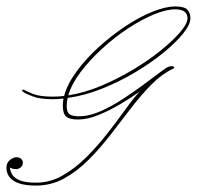

<svg xmlns="http://www.w3.org/2000/svg" viewBox="-65 -567 611 596"><path d="M47 9Q-1 9 -23 -6Q-45 -21 -45 -46Q-45 -62 -34 -70.5Q-23 -79 -14 -79Q-5 -79 0.5 -74Q6 -69 6 -62Q6 -53 -0.5 -47.5Q-7 -42 -15 -42Q-24 -42 -29 -44.5Q-34 -47 -34 -47Q-34 -39 -28.5 -27.5Q-23 -16 -5.5 -8Q12 0 47 0Q90 0 129 -22Q168 -44 203 -79Q238 -114 268.5 -153Q299 -192 324 -227Q349 -262 369 -283Q344 -265 310.5 -245Q277 -225 242 -210.5Q207 -196 177 -196Q151 -196 140.5 -205Q130 -214 130 -239Q130 -250 132 -261Q115 -259 99 -259Q59 -259 36 -268Q13 -277 8 -281Q1 -286 4.5 -288Q8 -290 12 -287Q16 -284 37.5 -275.5Q59 -267 99 -267Q116 -267 134 -269Q144 -306 172.5 -345Q201 -384 240.5 -420Q280 -456 323.5 -485Q367 -514 408 -530.5Q449 -547 479 -547Q507 -547 516.5 -537Q526 -527 526 -510Q526 -491 503.5 -463Q481 -435 442.5 -403.5Q404 -372 354.5 -342.5Q305 -313 251 -291.5Q197 -270 145 -263Q142 -250 142 -239Q142 -219 150.5 -212.5Q159 -206 181 -206Q211 -206 245.5 -221Q280 -236 314.5 -258.5Q349 -281 379.5 -303.5Q410 -326 431 -342Q452 -358 459 -360Q470 -363 474.5 -360Q479 -357 471 -353Q437 -337 405 -304.5Q373 -272 341.5 -231Q310 -190 277.5 -148Q245 -106 209.5 -70.5Q174 -35 134 -13Q94 9 47 9ZM479 -538Q450 -538 411 -521.5Q372 -505 330.5 -477.5Q289 -450 251 -415Q213 -380 185 -343Q157 -306 147 -271Q198 -279 250 -301Q302 -323 350 -352Q398 -381 435.5 -411.5Q473 -442 495 -468Q517 -494 517 -510Q517 -538 479 -538Z"/></svg>

Font: Kapakana Light
Style: Regular
Weight: 300
Designer: Kyosuke Nagai
Version: Version 1.000